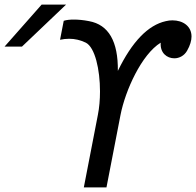

<svg xmlns="http://www.w3.org/2000/svg" viewBox="-186 -820 858 840"><path d="M-166 -616.2H-89.8L103 -799.8H-3.9ZM180.7 0H279.8L341.3 -317.4C362.3 -424.8 433.6 -582 517.1 -633.3C513.7 -588.4 544.4 -564.9 576.7 -564.9C597.7 -564.9 619.6 -575.7 632.3 -597.7C646 -621.6 651.9 -642.6 651.9 -660.2C651.9 -705.6 614.3 -731 568.4 -731C559.1 -731 549.3 -730 539.6 -727.5C461.9 -710.4 391.6 -637.7 329.6 -509.8C331.1 -639.2 289.1 -711.9 203.6 -727.5C178.7 -732.4 156.2 -734.4 137.2 -734.4C120.1 -734.4 105 -732.9 92.8 -729L76.7 -646C90.3 -648.9 103.5 -650.4 116.7 -650.4C142.1 -650.4 166.5 -644.5 189.5 -633.3C229.5 -612.8 251.5 -516.1 251.5 -419.9C251.5 -384.3 248.5 -349.1 242.2 -317.4Z"/></svg>

Font: Hack
Style: Oblique
Weight: 400
Italic angle: -12°
Monospace: yes
Designer: Christopher Simpkins
Foundry: Christopher Simpkins
Version: Version 2.010